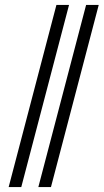

<svg xmlns="http://www.w3.org/2000/svg" viewBox="-20 -756 419 776"><path d="M379 -736H328L135 0H186ZM259 -736H208L15 0H66Z"/></svg>

Font: STIXGeneral
Style: Italic
Weight: 400
Italic angle: -16.33°
Designer: MicroPress Inc., with final additions and corrections provided by Coen Hoffman, Elsevier (retired)
Version: Version 1.1.0